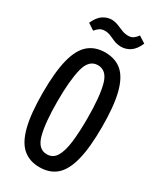

<svg xmlns="http://www.w3.org/2000/svg" viewBox="-229 -997 910 1085"><g transform="rotate(30 225.5 -454.5)"><path d="M225 10Q160 10 117 -27Q74 -64 53 -146.5Q32 -229 32 -364Q32 -500 53 -582.5Q74 -665 117 -701.5Q160 -738 225 -738Q292 -738 334.5 -701Q377 -664 398 -582Q419 -500 419 -364Q419 -229 398 -146.5Q377 -64 334.5 -27Q292 10 225 10ZM225 -74Q265 -74 286 -109Q307 -144 315 -209Q323 -274 323 -364Q323 -505 303 -580Q283 -655 225 -655Q167 -655 147.5 -578Q128 -501 128 -364Q128 -224 148 -149Q168 -74 225 -74ZM284 -810Q257 -811 237.5 -819Q218 -827 200.5 -835Q183 -843 162 -843Q142 -843 128.5 -834Q115 -825 103 -810L61 -838Q82 -883 109 -900Q136 -917 165 -917Q188 -916 207.5 -908Q227 -900 246.5 -892Q266 -884 289 -884Q310 -884 323.5 -895Q337 -906 346 -919L390 -891Q371 -847 343.5 -828.5Q316 -810 284 -810Z"/></g></svg>

Font: Mona Sans Condensed Medium
Style: Regular
Weight: 500
Width: 3
Designer: Deni Anggara
Foundry: GitHub
Version: Version 1.001; ttfautohint (v1.8.4.7-5d5b);gftools[0.9.31]